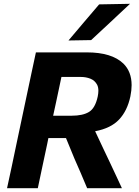

<svg xmlns="http://www.w3.org/2000/svg" viewBox="-20 -988 732 1008"><path d="M17 0Q29.5 -57.5 41 -111Q52 -164.5 66.5 -232.5L117.5 -473.5Q132.5 -543.5 144 -598.5Q155.5 -653.5 168.5 -713H436Q566.5 -713 627.5 -654.5Q671 -612 671 -541Q671 -514 664.5 -482Q648.5 -406.5 605.2 -360.5Q562 -314.5 479.5 -299L522.5 -207.5Q538 -174.5 556 -137Q573.5 -99 590.5 -63.5Q607 -27.5 620 0H437.5Q419.5 -42 403.5 -80.5Q387 -118.5 370.5 -156L326.5 -263H234L228 -233Q213.5 -164.5 202 -111.2Q190.5 -58 178.5 0ZM405 -584H302.5Q295.5 -553 289 -520Q282 -487 274 -449.5L259 -380.5H356Q415 -380.5 447.5 -400.5Q480 -420.5 493 -481Q496.5 -498 496.5 -511.5Q496.5 -530 490 -543Q478 -565.5 454.8 -574.8Q431.5 -584 405 -584ZM339.5 -775.5Q380.5 -824 420.2 -870.8Q460 -917.5 500.5 -965L662.5 -968Q610 -919 559 -871Q507.5 -823 458.5 -777.5Z"/></svg>

Font: Heraclito
Style: Bold Italic
Weight: 700
Italic angle: -12°
Designer: Kostas Bartsokas (font) & Cristiano Sobral (main changes)
Foundry: Kostas Bartsokas (font) & Cristiano Sobral (main changes)
Version: Version 1.00;July 8, 2020;FontCreator 13.0.0.2655 64-bit